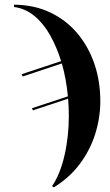

<svg xmlns="http://www.w3.org/2000/svg" viewBox="-20 -565 470 823"><path d="M203 233Q237 184 256 103Q275 22 275 -68Q275 -104 272 -142L121 -92L117 -101L271 -152Q264 -227 245 -293L77 -237L73 -247L242 -303Q223 -364 194.5 -414.5Q166 -465 127 -497Q88 -529 40 -535V-545Q128 -544 196.5 -511Q265 -478 312.5 -421Q360 -364 385 -290Q410 -216 410 -132Q410 -61 388.5 8Q367 77 323 136.5Q279 196 211 238Z"/></svg>

Font: Noto Serif Display SemiCondensed
Style: Bold
Weight: 700
Width: 4
Designer: Monotype Design Team
Foundry: Monotype Imaging Inc.
Version: Version 2.009